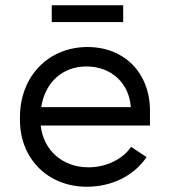

<svg xmlns="http://www.w3.org/2000/svg" viewBox="-20 -705 647 731"><path d="M177 -621H449V-685H177ZM311 6C403 6 489 -34 538 -107L479 -146C450 -102 388 -68 317 -68C217 -68 145 -134 135 -227H551V-283C551 -427 454 -526 313 -526C164 -526 56 -414 56 -259V-248C56 -102 161 6 311 6ZM137 -297C151 -390 217 -452 309 -452C403 -452 472 -389 478 -297Z"/></svg>

Font: Fixel Display Regular
Style: Regular
Weight: 400
Designer: AlfaBravo + MacPaw
Foundry: Kyrylo Tkachov, Marchela Mozhyna, Serhii Makarenko, Maria Weinstein, Zakhar Kryvoshyya
Version: Version 1.211